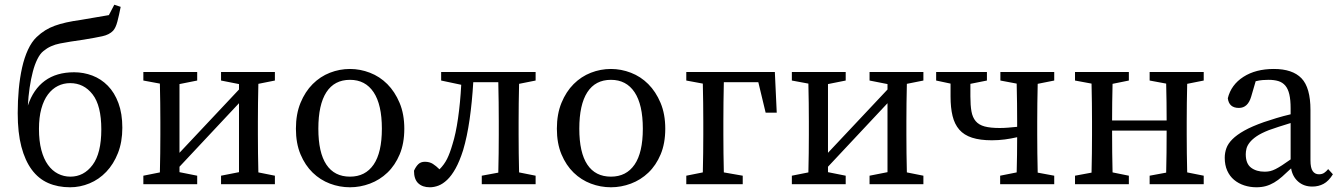

<svg xmlns="http://www.w3.org/2000/svg" viewBox="-20 -780 5670 813"><path d="M277 13Q225 13 184 -5Q143 -23 114.5 -61.5Q86 -100 70.5 -159Q55 -218 55 -301Q55 -353 59.5 -402Q64 -451 73.5 -493.5Q83 -536 98.5 -569.5Q114 -603 135 -623Q153 -640 171.5 -651.5Q190 -663 212 -671Q234 -679 261 -685Q288 -691 324 -696Q353 -701 382.5 -706Q412 -711 441 -716L464 -760L491 -751Q484 -715 477 -688.5Q470 -662 459 -650Q443 -633 413 -626.5Q383 -620 334 -612Q276 -604 234.5 -596Q193 -588 164 -564Q150 -553 138.5 -530Q127 -507 119 -476.5Q111 -446 105.5 -409Q100 -372 98 -333Q121 -402 170 -438Q219 -474 294 -474Q334 -474 371 -460Q408 -446 436.5 -417Q465 -388 481.5 -343.5Q498 -299 498 -239Q498 -179 479.5 -132Q461 -85 430 -52.5Q399 -20 359 -3.5Q319 13 277 13ZM277 -428Q249 -428 225 -416Q201 -404 183 -380Q165 -356 155 -319.5Q145 -283 145 -234Q145 -183 155 -145Q165 -107 183 -82Q201 -57 225.5 -44.5Q250 -32 278 -32Q335 -32 372 -81.5Q409 -131 409 -232Q409 -333 372 -380.5Q335 -428 277 -428Z M587 0V-36L657 -50Q658 -87 658.5 -131Q659 -175 659 -210V-265Q659 -299 658.5 -343.5Q658 -388 657 -426L587 -439V-475H815V-439L740 -424V-133L992 -401V-424L916 -439V-475H1144V-439L1074 -425Q1073 -387 1072.5 -343Q1072 -299 1072 -265V-210Q1072 -175 1072.5 -131Q1073 -87 1074 -50L1144 -36V0H916V-36L992 -51V-343L740 -74V-51L815 -36V0Z M1462 13Q1418 13 1377 -2.5Q1336 -18 1304 -49Q1272 -80 1252.5 -126.5Q1233 -173 1233 -235Q1233 -297 1252.5 -344.5Q1272 -392 1304 -424Q1336 -456 1377 -472Q1418 -488 1462 -488Q1505 -488 1546.5 -472Q1588 -456 1620 -424Q1652 -392 1672 -344.5Q1692 -297 1692 -235Q1692 -173 1672.5 -126.5Q1653 -80 1620.5 -49Q1588 -18 1546.5 -2.5Q1505 13 1462 13ZM1462 -32Q1527 -32 1562 -83Q1597 -134 1597 -235Q1597 -337 1562 -389.5Q1527 -442 1462 -442Q1396 -442 1362 -389.5Q1328 -337 1328 -235Q1328 -134 1362 -83Q1396 -32 1462 -32Z M1800 13Q1769 13 1751 -4Q1733 -21 1733 -57Q1741 -75 1751.5 -85Q1762 -95 1779 -95Q1799 -95 1813 -86Q1827 -77 1841 -63Q1861 -83 1873 -107Q1885 -131 1896 -169Q1910 -213 1919.5 -279Q1929 -345 1933 -421L1848 -439V-475H2248V-439L2178 -425Q2177 -387 2176.5 -343Q2176 -299 2176 -265V-210Q2176 -175 2176.5 -131.5Q2177 -88 2178 -50L2248 -36V0H2020V-36L2090 -49Q2091 -87 2091.5 -131Q2092 -175 2092 -210V-265Q2092 -300 2091.5 -347Q2091 -394 2090 -432H1984Q1979 -348 1968.5 -274.5Q1958 -201 1941 -144Q1926 -97 1909 -66.5Q1892 -36 1873.5 -18.5Q1855 -1 1836.5 6Q1818 13 1800 13Z M2567 13Q2523 13 2482 -2.5Q2441 -18 2409 -49Q2377 -80 2357.5 -126.5Q2338 -173 2338 -235Q2338 -297 2357.5 -344.5Q2377 -392 2409 -424Q2441 -456 2482 -472Q2523 -488 2567 -488Q2610 -488 2651.5 -472Q2693 -456 2725 -424Q2757 -392 2777 -344.5Q2797 -297 2797 -235Q2797 -173 2777.5 -126.5Q2758 -80 2725.5 -49Q2693 -18 2651.5 -2.5Q2610 13 2567 13ZM2567 -32Q2632 -32 2667 -83Q2702 -134 2702 -235Q2702 -337 2667 -389.5Q2632 -442 2567 -442Q2501 -442 2467 -389.5Q2433 -337 2433 -235Q2433 -134 2467 -83Q2501 -32 2567 -32Z M2886 0V-36L2956 -50Q2957 -88 2957.5 -131.5Q2958 -175 2958 -210V-265Q2958 -299 2957.5 -343.5Q2957 -388 2956 -426L2886 -439V-475H3261L3269 -303H3222L3191 -432H3045Q3044 -394 3043.5 -347Q3043 -300 3043 -265V-210Q3043 -175 3043.5 -131Q3044 -87 3045 -50L3125 -36V0Z M3333 0V-36L3403 -50Q3404 -87 3404.5 -131Q3405 -175 3405 -210V-265Q3405 -299 3404.5 -343.5Q3404 -388 3403 -426L3333 -439V-475H3561V-439L3486 -424V-133L3738 -401V-424L3662 -439V-475H3890V-439L3820 -425Q3819 -387 3818.5 -343Q3818 -299 3818 -265V-210Q3818 -175 3818.5 -131Q3819 -87 3820 -50L3890 -36V0H3662V-36L3738 -51V-343L3486 -74V-51L3561 -36V0Z M3944 -439V-475H4159V-439L4089 -425V-372Q4089 -334 4093.5 -308.5Q4098 -283 4111.5 -267Q4125 -251 4149.5 -244.5Q4174 -238 4213 -238Q4231 -238 4249 -239.5Q4267 -241 4287 -243V-265Q4287 -299 4286.5 -343.5Q4286 -388 4285 -426L4216 -439V-475H4444V-439L4374 -425Q4373 -387 4372.5 -343Q4372 -299 4372 -265V-210Q4372 -175 4372.5 -131Q4373 -87 4374 -49L4444 -36V0H4215V-36L4285 -50Q4286 -85 4286.5 -125Q4287 -165 4287 -199Q4261 -193 4234.5 -189.5Q4208 -186 4180 -186Q4130 -186 4096 -197Q4062 -208 4042 -231Q4022 -254 4013.5 -289Q4005 -324 4005 -371V-426Z M4532 0V-36L4602 -49Q4603 -87 4603.5 -131Q4604 -175 4604 -210V-265Q4604 -299 4603.5 -343.5Q4603 -388 4602 -426L4532 -439V-475H4760V-439L4691 -425Q4690 -389 4689.5 -346.5Q4689 -304 4689 -270H4920Q4920 -305 4919.5 -347.5Q4919 -390 4918 -426L4848 -439V-475H5077V-439L5007 -425Q5006 -387 5005.5 -343Q5005 -299 5005 -265V-210Q5005 -175 5005.5 -131.5Q5006 -88 5007 -50L5077 -36V0H4848V-36L4918 -49Q4919 -86 4919.5 -133Q4920 -180 4920 -227H4689Q4689 -180 4689.5 -133.5Q4690 -87 4691 -50L4760 -36V0Z M5335 -53Q5348 -53 5358.5 -55.5Q5369 -58 5381 -64Q5393 -70 5408.5 -80Q5424 -90 5445 -105V-259Q5419 -251 5394 -243Q5369 -235 5353 -229Q5320 -216 5301 -203Q5282 -190 5271.5 -176.5Q5261 -163 5258 -150.5Q5255 -138 5255 -127Q5255 -87 5277.5 -70Q5300 -53 5335 -53ZM5537 10Q5501 10 5477 -11Q5453 -32 5447 -67Q5426 -47 5409 -32Q5392 -17 5375 -7Q5358 3 5340 8Q5322 13 5300 13Q5273 13 5248.5 5Q5224 -3 5205.5 -18.5Q5187 -34 5176.5 -57.5Q5166 -81 5166 -112Q5166 -133 5173 -152.5Q5180 -172 5198.5 -190.5Q5217 -209 5249 -227Q5281 -245 5332 -263Q5355 -271 5385 -280Q5415 -289 5445 -296V-321Q5445 -357 5439.5 -380.5Q5434 -404 5422.5 -417.5Q5411 -431 5393.5 -436.5Q5376 -442 5351 -442Q5340 -442 5326.5 -441Q5313 -440 5297 -436L5278 -371Q5264 -323 5226 -323Q5184 -323 5179 -364Q5193 -421 5245 -454.5Q5297 -488 5374 -488Q5453 -488 5491 -448.5Q5529 -409 5529 -314V-101Q5529 -69 5538.5 -55.5Q5548 -42 5565 -42Q5578 -42 5587 -48Q5596 -54 5604 -64L5624 -42Q5606 -13 5584.5 -1.5Q5563 10 5537 10Z"/></svg>

Font: Source Serif Pro
Style: Regular
Weight: 400
Designer: Frank Grießhammer
Foundry: Adobe Systems Incorporated
Version: Version 2.000;PS 1.000;hotconv 16.6.51;makeotf.lib2.5.65220